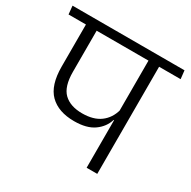

<svg xmlns="http://www.w3.org/2000/svg" viewBox="-163 -769 903 908"><g transform="rotate(30 289.0 -315.0)"><path d="M480 -600.5H422V0H480ZM364.5 -585H597.5L592.5 -630.5H360ZM-14.5 -585H559.5L554.5 -630.5H-19ZM260 -161Q328.5 -161 367.5 -188.8Q406.5 -216.5 419.5 -259.5H426.5L423 -315.5Q410 -267 373 -239.5Q336 -212 274.5 -212Q209.5 -212 174.2 -246Q139 -280 139 -361V-600H80.5V-355.5Q80.5 -253.5 127.2 -207.2Q174 -161 260 -161Z"/></g></svg>

Font: Anek Devanagari Medium Light
Style: Regular
Weight: 300
Version: Version 1.003